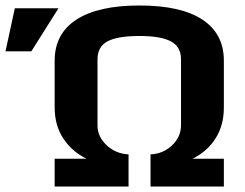

<svg xmlns="http://www.w3.org/2000/svg" viewBox="-143 -679 891 699"><path d="M0 0ZM56 -101H172Q118 -128 87 -175.5Q56 -223 56 -288V-458Q56 -556 135 -607.5Q214 -659 365 -659Q516 -659 594 -607.5Q672 -556 672 -458V-288Q672 -223 642 -175.5Q612 -128 558 -101H672V0H405V-117Q451 -119 483.5 -150Q516 -181 516 -223V-463Q516 -509 479 -528.5Q442 -548 365 -548Q285 -548 248.5 -528.5Q212 -509 212 -463V-223Q212 -181 245.5 -150Q279 -119 325 -117V0H56ZM-89 -649H70L-29 -492H-123Z"/></svg>

Font: Play
Style: Bold
Weight: 700
Designer: Jonas Hecksher (Cyrillic expansion: Cyreal)
Foundry: Jonas Hecksher, Playtype, e-types AS
Version: Version 2.101; ttfautohint (v1.5.65-e2d9)